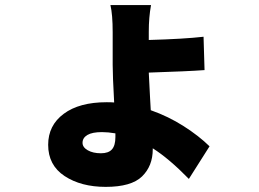

<svg xmlns="http://www.w3.org/2000/svg" viewBox="-20 -647 1017 753"><path d="M563.5 -522.5V-490.2Q702.1 -494.1 778.3 -502.9L782.2 -372.1Q716.8 -367.2 563.5 -362.3L568.4 -265.6L571.3 -214.8Q640.6 -190.4 700.2 -152.3Q759.8 -114.3 801.8 -73.2L720.7 54.7Q643.6 -24.4 579.1 -65.4V-61.5Q579.1 3.9 537.1 44.9Q495.1 85.9 394.5 85.9Q297.9 85.9 233.4 43.5Q168.9 1 168.9 -79.1Q168.9 -155.3 230 -200.7Q291 -246.1 398.4 -246.1Q418 -246.1 427.7 -245.1Q421.9 -350.6 421.9 -392.6V-520.5Q421.9 -589.8 413.1 -627H572.3Q563.5 -579.1 563.5 -522.5ZM376 -45.9Q405.3 -45.9 418.9 -61Q432.6 -76.2 432.6 -109.4V-124Q403.3 -128.9 379.9 -128.9Q341.8 -128.9 322.8 -117.7Q303.7 -106.4 303.7 -86.9Q303.7 -69.3 324.2 -57.6Q344.7 -45.9 376 -45.9Z"/></svg>

Font: Min Sans Black
Style: Regular
Weight: 900
Designer: Jinseong-Kim, NotoSansCJK, Nunito
Foundry: Jinseong-Kim
Version: Version 1.000